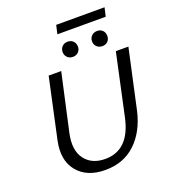

<svg xmlns="http://www.w3.org/2000/svg" viewBox="-165 -1054 1041 1179"><g transform="rotate(-20 355.5 -464.5)"><path d="M327 -878 340 -935H656L643 -878ZM320 -764Q320 -786 334 -800Q348 -814 370 -814Q392 -814 406 -800Q420 -786 420 -764Q420 -743 406 -729Q392 -715 370 -715Q348 -715 334 -729Q320 -743 320 -764ZM512 -764Q512 -786 526.5 -800Q541 -814 563 -814Q585 -814 598.5 -800Q612 -786 612 -764Q612 -743 598.5 -729Q585 -715 563 -715Q541 -715 526.5 -729Q512 -743 512 -764ZM321 6Q201 6 140 -68Q79 -142 105 -265L190 -658H272L189 -283Q166 -177 210.5 -117.5Q255 -58 343 -58Q499 -58 542 -255L629 -658H711L626 -269Q597 -142 518.5 -68Q440 6 321 6Z"/></g></svg>

Font: EauTestInfant Medium
Style: Italic
Weight: 500
Italic angle: -12°
Designer: Christian Thalmann (Catharsis Fonts)
Version: Version 0.001;PS 000.001;hotconv 1.0.88;makeotf.lib2.5.64775